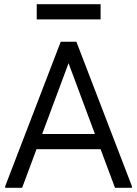

<svg xmlns="http://www.w3.org/2000/svg" viewBox="-20 -900 657 920"><path d="M531 0 278 -679 271 -700H346L612 -8V0ZM5 0V-8L271 -700H346L339 -679L86 0ZM103 -185 133 -258H494L524 -185ZM156 -807V-880H462V-807Z"/></svg>

Font: Fustat
Style: Regular
Weight: 400
Designer: Mohamed Gaber, Khaled Hosny, Laura Garcia Mut
Foundry: Kief Type Foundry, Alif Type Foundry, Hard Type Foundry
Version: Version 1.007